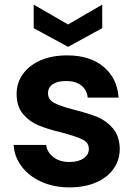

<svg xmlns="http://www.w3.org/2000/svg" viewBox="-20 -803 585 832"><path d="M281 9Q213 9 159 -15.5Q105 -40 73.5 -82Q42 -124 39 -175H180Q184 -143 211.5 -122Q239 -101 280 -101Q320 -101 342.5 -117Q365 -133 365 -158Q365 -185 337.5 -198.5Q310 -212 250 -228Q188 -243 148.5 -259Q109 -275 80.5 -308Q52 -341 52 -397Q52 -443 78.5 -481Q105 -519 154.5 -541Q204 -563 271 -563Q370 -563 429 -513.5Q488 -464 494 -380H360Q357 -413 332.5 -432.5Q308 -452 267 -452Q229 -452 208.5 -438Q188 -424 188 -399Q188 -371 216 -356.5Q244 -342 303 -327Q363 -312 402 -296Q441 -280 469.5 -246.5Q498 -213 499 -158Q499 -110 472.5 -72Q446 -34 396.5 -12.5Q347 9 281 9ZM423 -681 275 -600 126 -681V-783L275 -697L423 -783Z"/></svg>

Font: MSTAGE SemiBold
Style: Regular
Weight: 600
Designer: Ninad Kale (Devanagari), Jonny Pinhorn (Latin)
Foundry: Indian Type Foundry
Version: 4.004